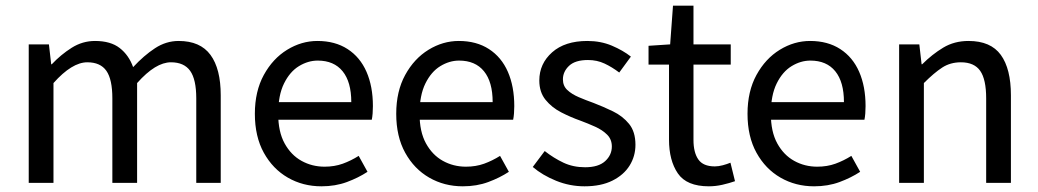

<svg xmlns="http://www.w3.org/2000/svg" viewBox="-20 -643 3648 675"><path d="M81 0V-487H152L160 -417H162Q194 -451 232 -475Q270 -499 314 -499Q369 -499 401 -474Q433 -449 448 -407Q486 -448 525 -473.5Q564 -499 608 -499Q684 -499 720 -450Q756 -401 756 -308V0H670V-297Q670 -364 648.5 -394Q627 -424 581 -424Q554 -424 524.5 -406Q495 -388 462 -351V0H375V-297Q375 -364 354 -394Q333 -424 287 -424Q233 -424 168 -351V0Z M1110 12Q1045 12 992 -18.5Q939 -49 907.5 -106Q876 -163 876 -243Q876 -322 907.5 -379.5Q939 -437 989.5 -468Q1040 -499 1096 -499Q1158 -499 1202 -470.5Q1246 -442 1268.5 -390.5Q1291 -339 1291 -270Q1291 -257 1290 -244Q1289 -231 1287 -222H944L943 -284H1215Q1215 -355 1184.5 -392.5Q1154 -430 1097 -430Q1063 -430 1031 -410.5Q999 -391 978.5 -349.5Q958 -308 958 -243Q958 -180 980.5 -139Q1003 -98 1040 -77.5Q1077 -57 1121 -57Q1156 -57 1185 -67.5Q1214 -78 1241 -95L1272 -39Q1240 -18 1199.5 -3Q1159 12 1110 12Z M1607 12Q1542 12 1489 -18.5Q1436 -49 1404.5 -106Q1373 -163 1373 -243Q1373 -322 1404.5 -379.5Q1436 -437 1486.5 -468Q1537 -499 1593 -499Q1655 -499 1699 -470.5Q1743 -442 1765.5 -390.5Q1788 -339 1788 -270Q1788 -257 1787 -244Q1786 -231 1784 -222H1441L1440 -284H1712Q1712 -355 1681.5 -392.5Q1651 -430 1594 -430Q1560 -430 1528 -410.5Q1496 -391 1475.5 -349.5Q1455 -308 1455 -243Q1455 -180 1477.5 -139Q1500 -98 1537 -77.5Q1574 -57 1618 -57Q1653 -57 1682 -67.5Q1711 -78 1738 -95L1769 -39Q1737 -18 1696.5 -3Q1656 12 1607 12Z M2035 12Q1983 12 1935 -7.5Q1887 -27 1853 -56L1895 -112Q1927 -87 1961 -71Q1995 -55 2037 -55Q2084 -55 2107.5 -76.5Q2131 -98 2131 -128Q2131 -153 2114.5 -169.5Q2098 -186 2072.5 -197.5Q2047 -209 2020 -219Q1986 -231 1953 -248Q1920 -265 1898 -292Q1876 -319 1876 -360Q1876 -419 1921 -459Q1966 -499 2045 -499Q2092 -499 2131 -482.5Q2170 -466 2198 -444L2157 -388Q2132 -407 2105.5 -419.5Q2079 -432 2047 -432Q2002 -432 1980.5 -411.5Q1959 -391 1959 -364Q1959 -341 1974.5 -326.5Q1990 -312 2014.5 -301.5Q2039 -291 2067 -281Q2101 -268 2135 -251.5Q2169 -235 2191.5 -207.5Q2214 -180 2214 -134Q2214 -94 2193.5 -61Q2173 -28 2133 -8Q2093 12 2035 12Z M2472 12Q2394 12 2363 -33.5Q2332 -79 2332 -152V-416H2260V-482L2336 -487L2346 -623H2418V-487H2549V-416H2418V-151Q2418 -107 2435 -82.5Q2452 -58 2493 -58Q2506 -58 2521 -62Q2536 -66 2548 -71L2564 -6Q2544 1 2520 6.5Q2496 12 2472 12Z M2842 12Q2777 12 2724 -18.5Q2671 -49 2639.5 -106Q2608 -163 2608 -243Q2608 -322 2639.5 -379.5Q2671 -437 2721.5 -468Q2772 -499 2828 -499Q2890 -499 2934 -470.5Q2978 -442 3000.5 -390.5Q3023 -339 3023 -270Q3023 -257 3022 -244Q3021 -231 3019 -222H2676L2675 -284H2947Q2947 -355 2916.5 -392.5Q2886 -430 2829 -430Q2795 -430 2763 -410.5Q2731 -391 2710.5 -349.5Q2690 -308 2690 -243Q2690 -180 2712.5 -139Q2735 -98 2772 -77.5Q2809 -57 2853 -57Q2888 -57 2917 -67.5Q2946 -78 2973 -95L3004 -39Q2972 -18 2931.5 -3Q2891 12 2842 12Z M3141 0V-487H3212L3220 -417H3222Q3257 -452 3296 -475.5Q3335 -499 3385 -499Q3463 -499 3498.5 -450Q3534 -401 3534 -308V0H3447V-297Q3447 -364 3426 -394Q3405 -424 3358 -424Q3321 -424 3292.5 -405.5Q3264 -387 3228 -351V0Z"/></svg>

Font: Assistant ExtraLight Medium
Style: Regular
Weight: 500
Version: Version 3.000